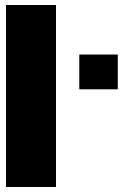

<svg xmlns="http://www.w3.org/2000/svg" viewBox="-20 -745 493 765"><path d="M203.1 0H3.9V-725.1H203.1ZM449.2 -389.2H295.9V-527.8H449.2Z"/></svg>

Font: Archivo-RBTV
Style: Regular
Weight: 500
Designer: Hector Gatti
Foundry: Hector Gatti
Version: ""